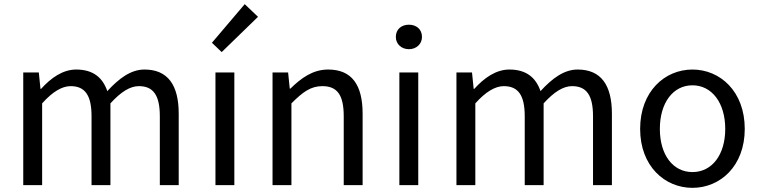

<svg xmlns="http://www.w3.org/2000/svg" viewBox="-20 -892 3659 925"><path d="M92 0H183V-394C233 -450 279 -477 320 -477C389 -477 421 -434 421 -332V0H512V-394C563 -450 607 -477 649 -477C718 -477 750 -434 750 -332V0H841V-344C841 -483 788 -557 676 -557C610 -557 553 -514 497 -453C475 -517 430 -557 347 -557C282 -557 225 -516 178 -464H175L167 -543H92Z M1018 0H1109V-543H1018ZM1048 -641 1223 -811 1159 -872 1001 -686Z M1293 0H1384V-394C1439 -449 1477 -477 1533 -477C1605 -477 1636 -434 1636 -332V0H1727V-344C1727 -483 1675 -557 1561 -557C1487 -557 1431 -516 1379 -465H1376L1368 -543H1293Z M1904 0H1995V-543H1904ZM1950 -655C1986 -655 2013 -680 2013 -714C2013 -751 1986 -773 1950 -773C1914 -773 1887 -751 1887 -714C1887 -680 1914 -655 1950 -655Z M2179 0H2270V-394C2320 -450 2366 -477 2407 -477C2476 -477 2508 -434 2508 -332V0H2599V-394C2650 -450 2694 -477 2736 -477C2805 -477 2837 -434 2837 -332V0H2928V-344C2928 -483 2875 -557 2763 -557C2697 -557 2640 -514 2584 -453C2562 -517 2517 -557 2434 -557C2369 -557 2312 -516 2265 -464H2262L2254 -543H2179Z M3316 13C3449 13 3568 -91 3568 -271C3568 -452 3449 -557 3316 -557C3183 -557 3064 -452 3064 -271C3064 -91 3183 13 3316 13ZM3316 -63C3222 -63 3159 -146 3159 -271C3159 -396 3222 -481 3316 -481C3410 -481 3474 -396 3474 -271C3474 -146 3410 -63 3316 -63Z"/></svg>

Font: Noto Sans CJK TC Regular
Style: Regular
Weight: 400
Designer: Ryoko NISHIZUKA (kana & ideographs); Paul D. Hunt (Latin, Greek & Cyrillic); Wenlong ZHANG (bopomofo); Sandoll Communica
Foundry: Adobe Systems Incorporated
Version: Version 1.001;PS 1.001;hotconv 1.0.78;makeotf.lib2.5.61930